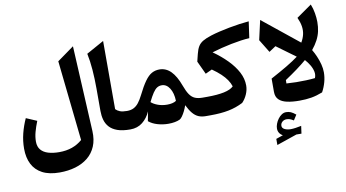

<svg xmlns="http://www.w3.org/2000/svg" viewBox="-101 -1037 2948 1638"><g transform="rotate(-10 1373.5 -218.0)"><path d="M607.9 -783.7 462.6 -679.2 537.5 15.8Q497.7 50.5 448.2 67.9Q398.6 85.4 337.2 85.4Q283.3 85.4 242.4 73.2Q201.6 61.1 178.6 34Q155.6 7 155.6 -37.1Q155.6 -77.9 167 -119.7Q178.3 -161.6 197.7 -210.2L105.2 -249.8Q77.9 -190.3 61.7 -126.1Q45.6 -61.9 45.6 4.7Q45.6 82.3 74.3 138.9Q102.9 195.5 161.8 226.3Q220.7 257 310.9 257Q384.7 257 447.4 238.6Q510.1 220.1 556 183Q601.8 145.8 625.7 89.4Q649.6 33 645.9 -43.2Z M869.1 -783.7 717.4 -699.5Q730.8 -635.8 737 -557.5Q743.1 -479.1 743.1 -393.3V-199.7Q743.1 -158.8 752.9 -122.8Q762.7 -86.8 787.4 -59.1Q812.1 -31.5 855.8 -15.7Q899.5 0 967 0H967.5V-160.1H967Q928.5 -160.1 906 -168.9Q883.5 -177.7 869.1 -193.1Z M1295.2 -324.7Q1336.8 -324.7 1363.7 -282.4Q1390.6 -240 1392.4 -172.5Q1377.8 -162.8 1358 -158.3Q1338.3 -153.7 1314.3 -153.7Q1271 -153.7 1234.4 -167Q1197.8 -180.3 1176.6 -199.9Q1200.4 -248.1 1218.7 -275.3Q1237.1 -302.4 1255 -313.6Q1273 -324.7 1295.2 -324.7ZM1299.4 -461Q1262.5 -461 1232.6 -444.4Q1202.7 -427.9 1172.9 -386.4Q1143 -344.9 1105.7 -269.8Q1087.4 -233.4 1068.2 -209Q1049 -184.6 1024.8 -172.4Q1000.6 -160.1 967.3 -160.1Q957.5 -160.1 952.7 -152.1Q947.8 -144.2 947.8 -123.7V-36.4Q947.8 -15.9 952.7 -8Q957.5 0 967.3 0Q1030 0 1073.7 -34.9Q1117.4 -69.7 1142.2 -125.6L1126.4 -43.4Q1157 -17.7 1202.6 -4.4Q1248.2 8.9 1297.1 8.9Q1325.7 8.9 1351.4 4.2Q1377 -0.5 1395.6 -9.3Q1406.3 -14.6 1419 -32.3Q1431.7 -50 1443.6 -74Q1455.5 -98.1 1463.5 -122.4Q1486.1 -76.8 1508.6 -49.9Q1531.1 -23.1 1558.1 -11.5Q1585.1 0 1621 0H1621.5V-160.1H1621Q1581.6 -160.1 1555.1 -171.6Q1528.6 -183.1 1509.3 -211.4Q1490 -239.8 1471.8 -289.8Q1440.4 -376.2 1398 -418.6Q1355.5 -461 1299.4 -461Z M2121.6 -733Q2083.4 -729.9 2038.6 -723.5Q1993.8 -717 1948.2 -708.5Q1902.6 -699.9 1860.9 -689.9Q1819.1 -679.9 1786.5 -669.6Q1739.2 -654.5 1712 -638.4Q1684.7 -622.2 1670.1 -598.1Q1655.4 -573.9 1645.8 -534.8L1629.9 -470.3L1682.9 -356.4L1739.9 -382.8Q1783.8 -352.2 1813.8 -323.8Q1843.8 -295.4 1862.7 -267.6Q1881.6 -239.8 1890.9 -210.6Q1865.6 -184.8 1807.3 -172.4Q1748.9 -160.1 1662.4 -160.1H1621.6Q1611.8 -160.1 1607 -152.1Q1602.1 -144.2 1602.1 -123.7V-36.4Q1602.1 -15.9 1607 -8Q1611.8 0 1621.6 0H1661.8Q1752.6 0 1818.9 -13.1Q1885.3 -26.2 1945.6 -57Q1972 -83.8 1988.7 -121.8Q2005.4 -159.7 2005.4 -198.5Q2005.4 -257.1 1975.6 -313.9Q1945.7 -370.6 1893.1 -424.2Q1840.6 -477.7 1772.1 -525.9Q1811.2 -538 1854.7 -548.9Q1898.2 -559.8 1942 -568.6Q1985.8 -577.4 2026.7 -583.2Q2067.6 -589 2101.5 -590.6Z M2241.3 193.6Q2241.3 173.1 2256.8 159.4Q2272.3 145.8 2294.7 145.8Q2309 145.8 2323.1 150.6Q2337.1 155.5 2354.5 166.7L2383.6 121.2Q2359 101 2340.9 93.2Q2322.7 85.4 2300.5 85.4Q2280.2 85.4 2262.1 97.5Q2243.9 109.6 2229.9 128.8Q2215.8 148 2207.9 169.5Q2200 190.9 2200 210.1Q2200 231.6 2210.4 248.1Q2220.8 264.5 2239.9 274.7L2179.2 295.6V348.6L2354.6 288.5L2398.4 288.9L2407.5 223.1Q2382.8 228.5 2358.3 231.9Q2333.7 235.4 2314.9 235.4Q2285.4 235.4 2263.4 224.7Q2241.3 214 2241.3 193.6ZM2536.5 -324.3Q2558.5 -300 2575.6 -271.5Q2592.7 -243 2598.9 -213.8Q2605.1 -184.5 2593.8 -157.8Q2558 -154 2516.3 -152.4Q2474.5 -150.7 2431.3 -151.4Q2388.1 -152.1 2346.4 -155L2346.9 -184.5Q2404.1 -222.3 2451.7 -257.5Q2499.4 -292.7 2536.5 -324.3ZM2472.9 -364.8Q2433.4 -334.9 2373.1 -298.9Q2312.8 -262.9 2229.2 -217.9V-102.9Q2229.2 -59.7 2254 -35.4Q2278.7 -11 2324.2 -1.1Q2369.7 8.9 2431.4 8.9Q2488.6 8.9 2535.4 0.8Q2582.2 -7.3 2632.8 -27.3Q2654.4 -66.9 2666 -109.4Q2677.6 -151.9 2677.6 -193.7Q2677.6 -226.8 2668.4 -262.8Q2659.1 -298.7 2644.2 -333.6Q2629.2 -368.6 2611.8 -397.5Q2643.2 -436 2662 -472.2Q2680.9 -508.5 2689.1 -546.1Q2697.3 -583.6 2697.3 -626.2Q2697.3 -660.4 2690.4 -702.4Q2683.5 -744.4 2667.9 -782.2L2536.3 -690Q2555 -649.2 2560.8 -613.5Q2566.5 -577.9 2559.3 -544.4Q2552.1 -510.9 2531.8 -476.1L2219.7 -727.5L2181.6 -558.8L2251 -445.6L2309.3 -484.5Z"/></g></svg>

Font: Pinar-VF
Style: Regular
Weight: 300
Designer: Amin Abedi
Version: Version 3.0